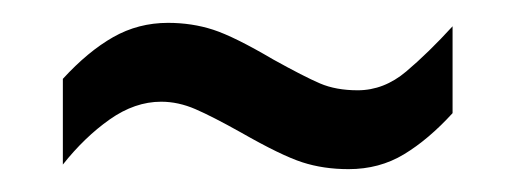

<svg xmlns="http://www.w3.org/2000/svg" viewBox="-20 -406 451 168"><path d="M35 -337Q57 -361 79 -373.5Q101 -386 127 -386Q148 -386 166.5 -380Q185 -374 219 -354Q246 -339 260 -333Q274 -327 293 -327Q316 -327 335.5 -343.5Q355 -360 376 -383V-307Q355 -284 333.5 -271Q312 -258 285 -258Q263 -258 244.5 -264Q226 -270 191 -290Q166 -304 151 -310.5Q136 -317 121 -317Q98 -317 76 -301.5Q54 -286 35 -262Z"/></svg>

Font: Noto Sans Gurmukhi ExtraCondensed
Style: Regular
Weight: 400
Width: 2
Designer: Jelle Bosma - Monotype Design Team
Foundry: Monotype Imaging Inc.
Version: Version 2.004; ttfautohint (v1.8.4.7-5d5b)